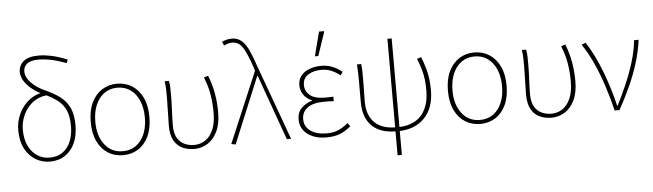

<svg xmlns="http://www.w3.org/2000/svg" viewBox="-53 -948 4568 1343"><g transform="rotate(-5 2231.0 -277.0)"><path d="M264 12Q210 12 164 -15.5Q118 -43 90 -96Q62 -149 62 -224Q62 -274 77.5 -317Q93 -360 120.5 -394Q148 -428 184 -449Q220 -470 260 -474L280 -452Q222 -446 180.5 -412.5Q139 -379 116.5 -329.5Q94 -280 94 -226Q94 -162 116 -115Q138 -68 176.5 -42Q215 -16 264 -16Q321 -16 358.5 -44Q396 -72 414 -119Q432 -166 432 -224Q432 -291 413 -334Q394 -377 356 -406Q318 -435 262 -460Q217 -480 182.5 -507.5Q148 -535 128 -566.5Q108 -598 108 -630Q108 -675 141.5 -704.5Q175 -734 250 -734Q289 -734 337.5 -724Q386 -714 450 -688L440 -664Q370 -690 325.5 -698Q281 -706 248 -706Q191 -706 165.5 -685.5Q140 -665 140 -632Q140 -592 176 -553.5Q212 -515 276 -486Q337 -459 379 -426.5Q421 -394 442.5 -346.5Q464 -299 464 -226Q464 -155 440 -101.5Q416 -48 371 -18Q326 12 264 12Z M778 12Q719 12 672.5 -17Q626 -46 599 -102Q572 -158 572 -238Q572 -319 599 -375Q626 -431 672.5 -460.5Q719 -490 778 -490Q837 -490 883.5 -460.5Q930 -431 957 -375Q984 -319 984 -238Q984 -158 957 -102Q930 -46 883.5 -17Q837 12 778 12ZM778 -16Q858 -16 905 -77Q952 -138 952 -238Q952 -305 930.5 -355.5Q909 -406 870 -434Q831 -462 778 -462Q725 -462 686 -434Q647 -406 625.5 -355.5Q604 -305 604 -238Q604 -138 651.5 -77Q699 -16 778 -16Z M1278 12Q1233 12 1195.5 -5Q1158 -22 1136 -61Q1114 -100 1114 -165Q1114 -214 1116 -262.5Q1118 -311 1118 -360Q1118 -389 1117.5 -415.5Q1117 -442 1112 -478H1142Q1147 -453 1147.5 -427.5Q1148 -402 1148 -372Q1148 -323 1145 -265.5Q1142 -208 1142 -166Q1142 -109 1161.5 -76.5Q1181 -44 1212.5 -30Q1244 -16 1280 -16Q1322 -16 1357 -39Q1392 -62 1413 -109.5Q1434 -157 1434 -230Q1434 -292 1424.5 -353Q1415 -414 1388 -480L1418 -490Q1444 -424 1455 -360Q1466 -296 1466 -229Q1466 -148 1440 -94.5Q1414 -41 1371 -14.5Q1328 12 1278 12Z M1568 6 1538 0 1748 -496 1740 -522Q1710 -612 1682 -659Q1654 -706 1604 -706Q1586 -706 1572.5 -701Q1559 -696 1548 -690L1536 -718Q1548 -724 1566 -729Q1584 -734 1606 -734Q1647 -734 1675 -709Q1703 -684 1724.5 -636.5Q1746 -589 1768 -522L1958 0H1928L1764 -458H1760Z M2206 12Q2149 12 2108 -6Q2067 -24 2044.5 -55.5Q2022 -87 2022 -128Q2022 -182 2054.5 -212Q2087 -242 2126 -252V-256Q2089 -271 2068.5 -301Q2048 -331 2048 -368Q2048 -408 2070 -435Q2092 -462 2129.5 -476Q2167 -490 2212 -490Q2256 -490 2291.5 -475Q2327 -460 2358 -435L2342 -412Q2311 -436 2279.5 -449Q2248 -462 2210 -462Q2158 -462 2119 -439Q2080 -416 2080 -366Q2080 -324 2113.5 -295Q2147 -266 2224 -266Q2238 -266 2248.5 -266.5Q2259 -267 2278 -268V-236Q2257 -238 2242 -238Q2227 -238 2210 -238Q2134 -238 2094 -209Q2054 -180 2054 -129Q2054 -77 2096 -46.5Q2138 -16 2210 -16Q2255 -16 2288.5 -29.5Q2322 -43 2361 -75L2378 -51Q2337 -17 2298.5 -2.5Q2260 12 2206 12ZM2174 -560 2218 -730H2252L2254 -726L2198 -560Z M2692 12Q2638 12 2596 -2.5Q2554 -17 2525 -45.5Q2496 -74 2481 -115.5Q2466 -157 2466 -211V-360Q2466 -389 2465.5 -415.5Q2465 -442 2462 -478H2492Q2495 -453 2495.5 -427.5Q2496 -402 2496 -372Q2496 -340 2495.5 -308Q2495 -276 2494.5 -250.5Q2494 -225 2494 -212Q2494 -149 2517.5 -105Q2541 -61 2585.5 -38.5Q2630 -16 2694 -16ZM2708 12 2710 -16Q2779 -16 2828.5 -43.5Q2878 -71 2904 -124.5Q2930 -178 2930 -255Q2930 -296 2926 -330.5Q2922 -365 2912 -400.5Q2902 -436 2884 -480L2914 -490Q2931 -446 2941.5 -409Q2952 -372 2957 -335.5Q2962 -299 2962 -254Q2962 -127 2893 -57.5Q2824 12 2708 12ZM2690 180V-638H2720V180Z M3286 12Q3227 12 3180.5 -17Q3134 -46 3107 -102Q3080 -158 3080 -238Q3080 -319 3107 -375Q3134 -431 3180.5 -460.5Q3227 -490 3286 -490Q3345 -490 3391.5 -460.5Q3438 -431 3465 -375Q3492 -319 3492 -238Q3492 -158 3465 -102Q3438 -46 3391.5 -17Q3345 12 3286 12ZM3286 -16Q3366 -16 3413 -77Q3460 -138 3460 -238Q3460 -305 3438.5 -355.5Q3417 -406 3378 -434Q3339 -462 3286 -462Q3233 -462 3194 -434Q3155 -406 3133.5 -355.5Q3112 -305 3112 -238Q3112 -138 3159.5 -77Q3207 -16 3286 -16Z M3786 12Q3741 12 3703.5 -5Q3666 -22 3644 -61Q3622 -100 3622 -165Q3622 -214 3624 -262.5Q3626 -311 3626 -360Q3626 -389 3625.5 -415.5Q3625 -442 3620 -478H3650Q3655 -453 3655.5 -427.5Q3656 -402 3656 -372Q3656 -323 3653 -265.5Q3650 -208 3650 -166Q3650 -109 3669.5 -76.5Q3689 -44 3720.5 -30Q3752 -16 3788 -16Q3830 -16 3865 -39Q3900 -62 3921 -109.5Q3942 -157 3942 -230Q3942 -292 3932.5 -353Q3923 -414 3896 -480L3926 -490Q3952 -424 3963 -360Q3974 -296 3974 -229Q3974 -148 3948 -94.5Q3922 -41 3879 -14.5Q3836 12 3786 12Z M4230 0Q4209 -87 4181 -173Q4153 -259 4118 -337Q4083 -415 4040 -478L4068 -490Q4097 -447 4124.5 -391.5Q4152 -336 4175.5 -274.5Q4199 -213 4218 -151Q4237 -89 4250 -32H4254Q4288 -99 4321 -175Q4354 -251 4377.5 -328.5Q4401 -406 4408 -478H4440Q4429 -396 4404.5 -317Q4380 -238 4344.5 -159.5Q4309 -81 4264 0Z"/></g></svg>

Font: SourceSans3VF
Style: Regular
Weight: 200
Designer: Paul D. Hunt
Foundry: Adobe
Version: Version 3.052;hotconv 1.1.0;makeotfexe 2.6.0